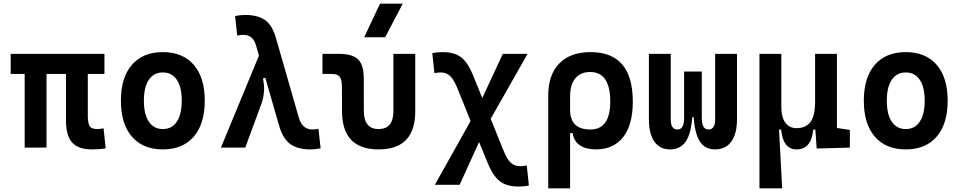

<svg xmlns="http://www.w3.org/2000/svg" viewBox="-20 -815 5313 1060"><path d="M116.2 0V-406.7H39.1V-517.6H556.6V-406.7H464.8V-175.8Q464.8 -137.2 474.4 -119.9Q483.9 -102.5 516.6 -102.5Q524.4 -102.5 532.7 -103.5Q541 -104.5 551.8 -106.4L563.5 3.9Q543.9 7.3 528.1 8.5Q512.2 9.8 487.3 9.8Q411.6 9.8 377.9 -28.6Q344.2 -66.9 344.2 -151.4V-406.7H236.8V0Z M878.9 9.8Q769 9.8 708.3 -60.5Q647.5 -130.9 647.5 -258.8Q647.5 -387.2 708.3 -457.3Q769 -527.3 878.9 -527.3Q988.8 -527.3 1049.6 -457.3Q1110.4 -387.2 1110.4 -258.8Q1110.4 -130.9 1049.6 -60.5Q988.8 9.8 878.9 9.8ZM878.9 -102.5Q929.2 -102.5 956.3 -143.3Q983.4 -184.1 983.4 -258.8Q983.4 -334 956.3 -374.5Q929.2 -415 878.9 -415Q829.1 -415 801.8 -374.5Q774.4 -334 774.4 -258.8Q774.4 -184.1 801.8 -143.3Q829.1 -102.5 878.9 -102.5Z M1199.7 0 1409.7 -508.3 1395 -559.1Q1384.8 -595.7 1366.7 -609.1Q1348.6 -622.6 1322.3 -622.6Q1308.1 -622.6 1289.6 -618.7L1277.8 -726.6Q1304.7 -732.4 1334.5 -732.4Q1400.9 -732.4 1441.7 -705.3Q1482.4 -678.2 1503.4 -605.5L1628.9 -168.5Q1639.2 -131.8 1658.4 -116Q1677.7 -100.1 1705.6 -100.1Q1719.7 -100.1 1738.3 -104L1750 3.9Q1723.1 9.8 1693.4 9.8Q1626 9.8 1584.2 -18.6Q1542.5 -46.9 1520.5 -122.6L1444.8 -385.7L1431.6 -381.3Q1440.4 -343.3 1437.3 -307.1Q1434.1 -271 1422.4 -239.7L1334 0Z M2070.3 9.8Q1868.7 9.8 1868.2 -200.2L1867.7 -338.4Q1867.7 -376 1855.2 -391.4Q1842.8 -406.7 1813 -406.7H1760.3V-517.6H1849.6Q1926.3 -517.6 1957.3 -487.1Q1988.3 -456.5 1988.3 -380.9L1988.8 -202.6Q1988.8 -102.5 2070.3 -102.5Q2151.9 -102.5 2151.9 -202.6V-517.6H2272.5V-200.2Q2272.5 9.8 2070.3 9.8ZM1990.7 -609.4 2078.1 -794.9H2203.6L2106.4 -609.4Z M2380.9 205.1 2578.1 -147 2503.4 -332Q2484.9 -377 2464.4 -396Q2443.8 -415 2413.6 -415Q2397.9 -415 2378.4 -411.1L2366.7 -521.5Q2393.6 -527.3 2423.3 -527.3Q2489.3 -527.3 2526.1 -498.5Q2563 -469.7 2591.3 -400.4L2642.6 -273.9L2755.9 -517.6H2892.6L2689 -159.2L2761.2 19.5Q2779.8 65.4 2800.5 84Q2821.3 102.5 2853 102.5Q2859.9 102.5 2869.4 101.6Q2878.9 100.6 2888.2 98.6L2899.9 209Q2886.2 212.4 2872.1 213.6Q2857.9 214.8 2843.3 214.8Q2776.4 214.8 2738.5 184.8Q2700.7 154.8 2671.4 82.5L2625 -31.2L2517.6 205.1Z M3006.8 224.6V-288.1Q3006.8 -402.3 3067.9 -464.8Q3128.9 -527.3 3240.2 -527.3Q3473.6 -527.3 3473.6 -253.9Q3473.6 -126.5 3420.4 -58.3Q3367.2 9.8 3270 9.8Q3215.3 9.8 3181.4 -12.9Q3147.5 -35.6 3142.1 -80.1H3127.4V224.6ZM3237.8 -417.5Q3185.1 -417.5 3156.2 -382.3Q3127.4 -347.2 3127.4 -283.7V-210Q3127.4 -100.1 3238.8 -100.1Q3349.1 -100.1 3349.1 -253.9Q3349.1 -417.5 3237.8 -417.5Z M3679.7 9.8Q3622.6 9.8 3592.5 -33.4Q3562.5 -76.7 3562.5 -156.2V-517.6H3683.1V-156.2Q3683.1 -100.1 3720.2 -100.1Q3738.3 -100.1 3747.6 -115.2Q3756.8 -130.4 3756.8 -166L3758.8 -168H3756.8V-419.9H3854.5V-168H3852.5L3854.5 -166Q3854.5 -130.4 3864 -115.2Q3873.5 -100.1 3891.6 -100.1Q3928.2 -100.1 3928.2 -156.2V-517.6H4048.8V-156.2Q4048.8 -76.7 4017.6 -33.4Q3986.3 9.8 3926.8 9.8Q3873 9.8 3844.7 -32.5Q3816.4 -74.7 3809.6 -168H3801.8Q3794.9 -74.7 3765.1 -32.5Q3735.4 9.8 3679.7 9.8Z M4172.9 224.6V-517.6H4293.5V-224.6Q4293.5 -168.5 4315.7 -137.9Q4337.9 -107.4 4377.9 -107.4Q4428.2 -107.4 4454.1 -141.1Q4480 -174.8 4480 -253.9V-517.6H4600.6V-108.4L4671.9 -97.7V0L4488.8 4.9L4481.4 -99.6H4469.7Q4459.5 9.8 4377.9 9.8Q4303.2 9.8 4292.5 -99.6H4280.8L4298.3 224.6Z M4980.5 9.8Q4870.6 9.8 4809.8 -60.5Q4749 -130.9 4749 -258.8Q4749 -387.2 4809.8 -457.3Q4870.6 -527.3 4980.5 -527.3Q5090.3 -527.3 5151.1 -457.3Q5211.9 -387.2 5211.9 -258.8Q5211.9 -130.9 5151.1 -60.5Q5090.3 9.8 4980.5 9.8ZM4980.5 -102.5Q5030.8 -102.5 5057.9 -143.3Q5085 -184.1 5085 -258.8Q5085 -334 5057.9 -374.5Q5030.8 -415 4980.5 -415Q4930.7 -415 4903.3 -374.5Q4876 -334 4876 -258.8Q4876 -184.1 4903.3 -143.3Q4930.7 -102.5 4980.5 -102.5Z"/></svg>

Font: Caskaydia Cove SemiBold
Style: Regular
Weight: 600
Monospace: yes
Designer: Aaron Bell
Foundry: Saja Typeworks
Version: Version 4.300; ttfautohint (v1.8.3)